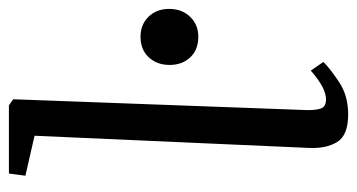

<svg xmlns="http://www.w3.org/2000/svg" viewBox="-210 -598 821 442"><g transform="rotate(-90 201.0 -376.5)"><path d="M110 -708 18 -729 23 -767H180L194 -757L169 -79Q169 -57 173.5 -47Q178 -37 194 -37Q220 -37 260 -72L280 -43Q264 -27 233 -6.5Q202 14 159 14Q111 14 95.5 -11.5Q80 -37 82 -77ZM273 -397Q273 -426 290.5 -445Q308 -464 338 -464Q366 -464 384 -445.5Q402 -427 402 -398Q402 -369 384 -350Q366 -331 338 -331Q308 -331 290.5 -349.5Q273 -368 273 -397Z"/></g></svg>

Font: Literata 36pt
Style: Italic
Weight: 400
Italic angle: -2°
Designer: Latin by Veronika Burian and Jose Scaglione. Greek by Irene Vlachou. Cyrillic by Vera Evstafieva
Foundry: TypeTogether
Version: Version 3.002